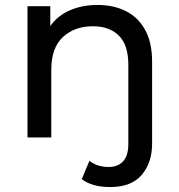

<svg xmlns="http://www.w3.org/2000/svg" viewBox="-20 -555 721 775"><path d="M425 200Q351 200 310 168L341 94Q372 119 419 119Q456 119 477 96Q498 73 498 26V-294Q498 -373 460 -411Q422 -449 355 -449Q281 -449 234 -405.5Q187 -362 187 -273V0H91V-530H183V-450Q214 -493 263.5 -514Q313 -535 374 -535Q438 -535 487.5 -510.5Q537 -486 565.5 -435Q594 -384 594 -305V24Q594 102 552 151Q510 200 425 200Z"/></svg>

Font: Argentum Novus
Style: Regular
Weight: 400
Designer: Julieta Ulanovsky
Foundry: Julieta Ulanovsky
Version: Version 7.20;July 27, 2021;FontCreator 13.0.0.2683 64-bit